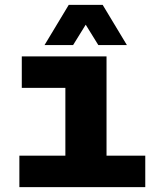

<svg xmlns="http://www.w3.org/2000/svg" viewBox="-20 -773 640 793"><path d="M60 0V-130H250V-410H70V-540H420V-130H580V0ZM164 -587 264 -753H404L504 -587H386L334 -671L282 -587Z"/></svg>

Font: Geist Mono Black
Style: Regular
Weight: 900
Monospace: yes
Designer: Basement.studio, Andrés Briganti, Mateo Zaragoza
Foundry: Basement.studio, Vercel, Andrés Briganti, Guido Ferreyra, Mateo Zaragoza
Version: Version 1.500; ttfautohint (v1.8.4.7-5d5b)